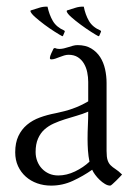

<svg xmlns="http://www.w3.org/2000/svg" viewBox="-20 -562 414 592"><path d="M252 -309.6Q252 -324.2 249 -338.9Q246.1 -353.5 239 -365.7Q231.9 -377.9 220.2 -385.5Q208.5 -393.1 191.4 -393.1Q184.6 -393.1 177.5 -390.9Q170.4 -388.7 163.6 -386Q156.7 -383.3 150.4 -381.1Q144 -378.9 138.2 -378.9Q133.8 -378.9 133.8 -383.3Q133.8 -385.7 135 -389.6Q136.2 -393.6 138.2 -397.7Q140.1 -401.9 142.1 -405.8Q144 -409.7 145 -412.1L148.9 -414.1Q155.3 -411.1 162.6 -411.1Q169.9 -411.1 177 -412.8Q184.1 -414.6 190.9 -416.7Q197.8 -418.9 204.8 -420.9Q211.9 -422.9 219.2 -422.9Q244.1 -422.9 261.2 -412.6Q278.3 -402.3 288.8 -386Q299.3 -369.6 304 -348.6Q308.6 -327.6 308.6 -306.2V-96.7Q308.6 -77.6 311.8 -68.1Q314.9 -58.6 321 -52.5Q327.1 -46.4 335.9 -40.8Q344.7 -35.2 356.4 -23.9Q354.5 -22 349.4 -16.4Q344.2 -10.7 338.1 -4.9Q332 1 326.9 5.6Q321.8 10.3 319.8 10.3Q312 10.3 303.5 5.1Q294.9 0 287.1 -7.6Q279.3 -15.1 273.2 -23.4Q267.1 -31.7 264.2 -38.6Q236.3 -19 204.6 -4.4Q172.9 10.3 137.7 10.3Q114.7 10.3 94.7 3.2Q74.7 -3.9 59.6 -17.3Q44.4 -30.8 35.6 -49.8Q26.9 -68.8 26.9 -92.3Q26.9 -121.6 36.6 -142.3Q46.4 -163.1 63.2 -177.2Q80.1 -191.4 102.8 -199.7Q125.5 -208 151.4 -212.9Q178.7 -218.3 203.4 -226.8Q228 -235.4 252 -249.5ZM255.9 -63.5Q252.4 -80.6 251.2 -98.1Q250 -115.7 250 -133.3Q250 -154.8 251 -175.5Q252 -196.3 252 -217.8Q234.9 -210.4 216.3 -205.1Q197.8 -199.7 179.9 -194.1Q162.1 -188.5 145.8 -181.2Q129.4 -173.8 116.9 -162.6Q104.5 -151.4 97.2 -134.5Q89.8 -117.7 89.8 -93.3Q89.8 -78.1 95 -64.9Q100.1 -51.8 109.4 -42Q118.7 -32.2 131.3 -26.6Q144 -21 159.7 -21Q185.5 -21 211.4 -33.4Q237.3 -45.9 255.9 -63.5ZM238.3 -541.5Q243.2 -516.6 254.2 -497.6Q265.1 -478.5 290 -467.8L291.5 -465.8V-464.4L286.1 -451.7L283.7 -450.2Q276.9 -453.6 261.2 -463.6Q245.6 -473.6 229 -485.8Q212.4 -498 199.5 -509.5Q186.5 -521 185.5 -527.8L186.5 -529.8Q199.2 -533.7 211.9 -537.8Q224.6 -542 238.3 -541.5ZM126.5 -541.5Q131.8 -516.6 142.8 -497.6Q153.8 -478.5 178.2 -467.8L179.7 -465.8V-464.4L174.3 -451.7L172.4 -450.2Q165.5 -453.6 149.7 -463.6Q133.8 -473.6 117.4 -485.8Q101.1 -498 88.1 -509.5Q75.2 -521 73.7 -527.8L74.7 -529.8Q87.4 -533.7 100.1 -537.8Q112.8 -542 126.5 -541.5Z"/></svg>

Font: CAT Linz
Style: Regular
Weight: 400
Designer: Peter Wiegel
Foundry: Peter Wiegel
Version: Version 1.08